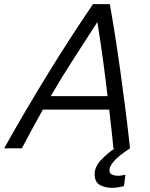

<svg xmlns="http://www.w3.org/2000/svg" viewBox="-59 -713 721 923"><path d="M479 190Q446 190 421 176Q396 162 396 124Q396 89 426.5 56.5Q457 24 493 0H486Q482 -47 476.5 -93Q471 -139 466 -186H147Q122 -141 96.5 -94.5Q71 -48 46 0H-39Q14 -95 68 -186.5Q122 -278 175.5 -365Q229 -452 282.5 -534.5Q336 -617 388 -693H469Q482 -620 494.5 -540.5Q507 -461 519 -375Q531 -289 543 -195.5Q555 -102 566 0Q511 36 489 61.5Q467 87 467 106Q467 121 480 126.5Q493 132 509 132Q519 132 528 130Q537 128 544 127L537 182Q523 185 508.5 187.5Q494 190 479 190ZM185 -251H458Q448 -337 436 -426Q424 -515 409 -607Q351 -517 294.5 -429.5Q238 -342 185 -251Z"/></svg>

Font: Ubuntu Sans
Style: Italic
Weight: 400
Italic angle: -13.5°
Designer: Dalton Maag Ltd
Foundry: Dalton Maag Ltd
Version: Version 1.006